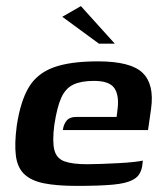

<svg xmlns="http://www.w3.org/2000/svg" viewBox="-20 -603 537 629"><path d="M232 6Q166 6 124 -2.5Q82 -11 59.5 -32.5Q37 -54 32 -93Q27 -132 35 -192Q47 -271 74 -316.5Q101 -362 155 -382Q209 -402 301 -402Q408 -402 447 -364.5Q486 -327 475 -247L465 -177H186Q188 -195 198 -207.5Q208 -220 230 -220H362L365 -244Q371 -291 354.5 -314.5Q338 -338 288 -338Q246 -338 220.5 -326Q195 -314 181 -283.5Q167 -253 158 -194Q151 -140 158 -112Q165 -84 191 -74.5Q217 -65 266 -65Q284 -65 311.5 -66Q339 -67 368 -68.5Q397 -70 419 -72.5Q441 -75 448 -77L446 -61Q445 -49 438 -35.5Q431 -22 415 -14Q394 -2 349 2Q304 6 232 6ZM304 -460 184 -548 245 -583 356 -460Z"/></svg>

Font: Genos SemiBold
Style: Italic
Weight: 600
Italic angle: -8°
Version: Version 1.010